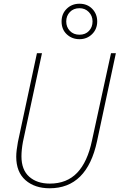

<svg xmlns="http://www.w3.org/2000/svg" viewBox="-20 -999 641 1029"><path d="M246 10Q166 10 116.5 -33.5Q67 -77 67 -159Q67 -176 69.5 -196Q72 -216 76 -238L178 -714H205L103 -239Q95 -196 95 -161Q95 -89 136.5 -52Q178 -15 247 -15Q338 -15 393.5 -73Q449 -131 473 -246L575 -714H601L500 -242Q446 10 246 10ZM406 -789Q366 -789 338 -815Q310 -841 310 -884Q310 -925 337.5 -952Q365 -979 406 -979Q448 -979 474.5 -951.5Q501 -924 501 -884Q501 -843 473.5 -816Q446 -789 406 -789ZM406 -813Q438 -813 457 -833.5Q476 -854 476 -884Q476 -914 456 -934.5Q436 -955 406 -955Q374 -955 354.5 -934.5Q335 -914 335 -884Q335 -854 354.5 -833.5Q374 -813 406 -813Z"/></svg>

Font: Noto Sans SemiCondensed Thin
Style: Italic
Weight: 100
Width: 4
Italic angle: -12°
Designer: Monotype Design Team
Foundry: Monotype Imaging Inc.
Version: Version 2.013; ttfautohint (v1.8.4.7-5d5b)